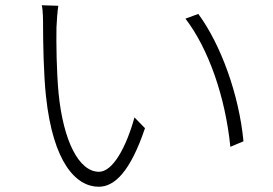

<svg xmlns="http://www.w3.org/2000/svg" viewBox="-20 -710 1040 731"><path d="M202 -688 139 -690C144 -671 144 -629 144 -608C144 -552 146 -427 155 -344C182 -90 270 1 356 1C416 1 476 -56 532 -222L492 -263C461 -151 410 -56 357 -56C280 -56 221 -174 203 -355C195 -443 194 -545 195 -606C196 -630 199 -671 202 -688ZM735 -657 686 -639C773 -526 838 -342 857 -151L907 -172C890 -350 821 -540 735 -657Z"/></svg>

Font: Noto Sans HK Light
Style: Regular
Weight: 300
Designer: Ryoko NISHIZUKA 西塚涼子 (kana, bopomofo & ideographs); Paul D. Hunt (Latin, Greek & Cyrillic); Sandoll Communications 산돌커뮤니
Foundry: Adobe
Version: Version 2.004;hotconv 1.0.118;makeotfexe 2.5.65603